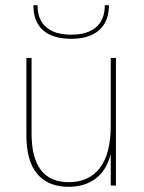

<svg xmlns="http://www.w3.org/2000/svg" viewBox="-20 -717 557 742"><path d="M82 -196V-493H102V-201Q102 -13 246 -13Q323 -13 365.5 -67.5Q408 -122 408 -232V-493H428V0H408V-122Q391 -57 348.5 -26Q306 5 245 5Q167 5 124.5 -44Q82 -93 82 -196ZM109 -697H125Q125 -641 158.5 -612Q192 -583 255 -583Q318 -583 351.5 -612Q385 -641 385 -697H401Q401 -634 363 -600.5Q325 -567 255 -567Q184 -567 146.5 -600Q109 -633 109 -697Z"/></svg>

Font: Hanken Grotesk Thin
Style: Regular
Weight: 100
Designer: Alfredo Marco Pradil
Foundry: Hanken Design Co.
Version: Version 3.014